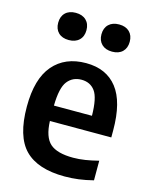

<svg xmlns="http://www.w3.org/2000/svg" viewBox="-118 -855 738 941"><g transform="rotate(15 251.0 -384.5)"><path d="M302 10Q165.5 10 100.2 -56Q35 -122 35 -273.5Q35 -414.5 95 -484.2Q155 -554 261.5 -554Q364.5 -554 419.2 -484Q474 -414 474 -270V-234H162.5Q165.5 -153 201.2 -121.2Q237 -89.5 318.5 -89.5Q348 -89.5 379.8 -94.5Q411.5 -99.5 446.5 -108.5V-9Q407 1 372.2 5.5Q337.5 10 302 10ZM260.5 -469.5Q216 -469.5 189.8 -436.2Q163.5 -403 162 -312H355Q354 -403 329.5 -436.2Q305 -469.5 260.5 -469.5ZM368.5 -641Q335 -641 315.8 -659.5Q296.5 -678 296.5 -710Q296.5 -742 315.8 -760.5Q335 -779 368.5 -779Q402 -779 421 -760.5Q440 -742 440 -710Q440 -678 421 -659.5Q402 -641 368.5 -641ZM148.5 -641Q115 -641 96 -659.5Q77 -678 77 -710Q77 -742 96 -760.5Q115 -779 148.5 -779Q182 -779 201.2 -760.5Q220.5 -742 220.5 -710Q220.5 -678 201.2 -659.5Q182 -641 148.5 -641Z"/></g></svg>

Font: Encode Sans SmCnd SmBold
Style: Regular
Weight: 600
Width: 4
Designer: Multiple Designers
Foundry: Impallari Type
Version: Version 3.002; ttfautohint (v1.8.3) -l 8 -r 50 -G 200 -x 14 